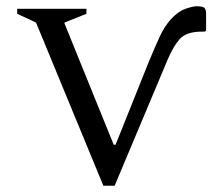

<svg xmlns="http://www.w3.org/2000/svg" viewBox="-20 -588 693 613"><path d="M454 -388Q473 -434 489 -469Q505 -504 526 -527Q549 -552 572.5 -560Q596 -568 607 -568Q627 -568 632.5 -563Q638 -558 638 -544V-491L634 -487H624Q575 -487 554 -463.5Q533 -440 515 -397L346 5H310L95 -516L35 -544V-560H256V-544L186 -516V-513L343 -126H349Z"/></svg>

Font: Spectral SC
Style: Regular
Weight: 400
Designer: Jean-Baptiste Levee
Foundry: Production Type
Version: Version 2.001